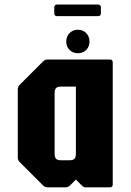

<svg xmlns="http://www.w3.org/2000/svg" viewBox="-20 -806 562 826"><path d="M185 0Q173.5 0 165 -8.5L65 -108.5Q56.5 -116.5 56.5 -128.5V-421.5Q56.5 -433.5 65 -441.5L165 -541.5Q173.5 -550 185 -550H452.5Q465 -550 465 -537.5V-12.5Q465 0 452.5 0H348.5Q342 0 338.8 -2.5Q335.5 -5 331.5 -8.5L306.5 -33.5L281.5 -8.5Q273.5 0 261.5 0ZM243.5 -116.5H278.5Q294.5 -116.5 300.5 -123Q306.5 -129.5 306.5 -146V-433.5H243.5Q227 -433.5 221 -427Q215 -420.5 215 -404V-146Q215 -129.5 221 -123Q227 -116.5 243.5 -116.5ZM315 -577Q293.5 -577 279.2 -591.2Q265 -605.5 265 -627Q265 -649 279.2 -663.5Q293.5 -678 315 -678Q337 -678 351 -663.5Q365 -649 365 -627Q365 -605.5 351 -591.2Q337 -577 315 -577ZM226 -736.5Q213.5 -736.5 213.5 -749V-774Q213.5 -786.5 226 -786.5H401.5Q414 -786.5 414 -774V-749Q414 -736.5 401.5 -736.5Z"/></svg>

Font: Jaro
Style: Regular
Weight: 400
Designer: Agyei Archer, Celine Hurka, Mirko Velimirović
Version: Version 1.000